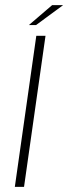

<svg xmlns="http://www.w3.org/2000/svg" viewBox="-20 -731 267 751"><path d="M38 0 122 -591H158L74 0ZM93 -633 184 -711H227L121 -633Z"/></svg>

Font: Alumni Sans Thin ExtraLight
Style: Italic
Weight: 250
Italic angle: -8°
Version: Version 1.016